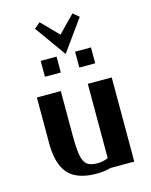

<svg xmlns="http://www.w3.org/2000/svg" viewBox="-121 -881 763 969"><g transform="rotate(-15 260.5 -396.5)"><path d="M69.8 0ZM69.8 0ZM398.9 -530.3ZM136.2 -613.3H219.2V-530.3H136.2ZM315.9 -613.3H398.9V-530.3H315.9ZM335.9 -51.8V-439.9H460.9V0H336.9Q301.3 9.8 264.2 9.8Q160.6 9.8 115.2 -41Q69.8 -91.8 69.8 -200.2V-439.9H194.8V-211.9Q194.8 -139.2 201.4 -104Q208 -68.8 225.3 -54.4Q242.7 -40 278.8 -40Q310.5 -40 335.9 -51.8ZM150.4 -614.3ZM267.1 -614.3 150.4 -777.3 181.2 -803.2 267.1 -715.3 353 -803.2 384.3 -777.3Z"/></g></svg>

Font: Pfennig
Style: Bold
Weight: 700
Version: Version 20120410 ; ttfautohint (v0.8)